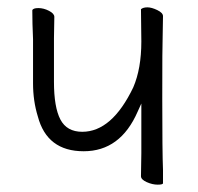

<svg xmlns="http://www.w3.org/2000/svg" viewBox="-20 -498 540 523"><path d="M424 1Q424 5 409.5 5Q395 5 379.5 -2Q364 -9 364 -18Q364 -43 365 -81V-216L355 -194Q308 -86 208 -86Q108 -86 83 -181Q70 -223 70 -271V-391Q68 -435 68 -470Q70 -476 84.5 -476Q99 -476 113.5 -468.5Q128 -461 128 -452L127 -394V-275Q127 -206 144.5 -172.5Q162 -139 204 -139Q285 -139 343 -260Q365 -311 365 -385L364 -473Q370 -478 381.5 -478Q393 -478 408.5 -470.5Q424 -463 424 -454L423 -395Q422 -377 422 -230Q422 -83 424 -35Z"/></svg>

Font: LXGW WenKai Mono TC Light
Style: Regular
Weight: 300
Designer: LXGW / Fontworks Inc.
Foundry: LXGW / Fontworks Inc.
Version: Version 1.330